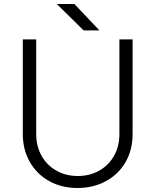

<svg xmlns="http://www.w3.org/2000/svg" viewBox="-20 -924 777 960"><path d="M94 -254V-727H161V-254Q161 -193 187.5 -145.5Q214 -98 261.5 -71Q309 -44 369 -44Q429 -44 476.5 -71Q524 -98 550.5 -145.5Q577 -193 577 -254V-727H643V-254Q643 -175 608 -114Q573 -53 510 -18.5Q447 16 367 16Q288 16 226 -18.5Q164 -53 129 -114.5Q94 -176 94 -254ZM264 -904H352L477 -772H398Z"/></svg>

Font: 寒蝉端黑体 Light
Style: Regular
Weight: 300
Designer: ChillDuanSans {Warren2060}; 
Source Han Sans {Ryoko NISHIZUKA 西塚涼子 (kana, bopomofo & ideographs); Paul D. Hunt (Latin, G
Foundry: ChillType&Adobe
Version: Version 1.300;Glyphs 3.3 (3306)